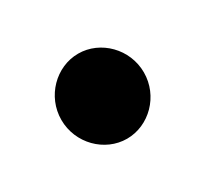

<svg xmlns="http://www.w3.org/2000/svg" viewBox="-49 -198 280 262"><g transform="rotate(-30 91.5 -67.0)"><path d="M26 -67C26 -30 56 0 91 0C126 0 156 -30 156 -67C156 -104 126 -134 91 -134C56 -134 26 -104 26 -67Z"/></g></svg>

Font: Ampere
Style: SC
Weight: 400
Version: Version 1